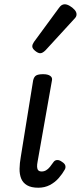

<svg xmlns="http://www.w3.org/2000/svg" viewBox="-20 -862 378 898"><path d="M159 16Q126 16 106.5 4.5Q87 -7 79 -27Q71 -47 71.5 -73Q72 -99 77 -127L135 -486Q139 -503 149 -509Q159 -515 182 -515Q204 -515 215 -507Q226 -499 223 -486L156 -107Q153 -92 153.5 -81.5Q154 -71 159 -65.5Q164 -60 175 -60Q186 -60 195.5 -65.5Q205 -71 213.5 -81.5Q222 -92 231 -105Q237 -113 247.5 -113.5Q258 -114 270 -105Q283 -97 285.5 -87.5Q288 -78 283 -69Q272 -49 254.5 -29Q237 -9 213 3.5Q189 16 159 16ZM168 -613Q158 -613 144.5 -624Q131 -635 131 -645Q131 -650 133 -655Q135 -660 139 -666L255 -824Q262 -834 268.5 -838Q275 -842 283 -842Q293 -842 306 -834.5Q319 -827 328.5 -816.5Q338 -806 338 -795Q338 -788 335 -783Q332 -778 326 -772L193 -627Q179 -613 168 -613Z"/></svg>

Font: Playwrite ZA
Style: Regular
Weight: 400
Designer: Veronika Burian, José Scaglione
Foundry: TypeTogether
Version: Version 1.002